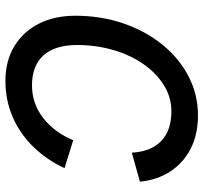

<svg xmlns="http://www.w3.org/2000/svg" viewBox="-41 -699 750 708"><g transform="rotate(90 334.0 -345.0)"><path d="M278 10Q205 10 151 -22.5Q97 -55 67.5 -113Q38 -171 38 -248Q38 -342 66 -424Q94 -506 144 -568Q194 -630 261 -665Q328 -700 406 -700Q476 -700 528.5 -673Q581 -646 612.5 -597.5Q644 -549 650 -486L543 -456Q539 -527 500 -564.5Q461 -602 390 -602Q339 -602 294.5 -574.5Q250 -547 216.5 -499Q183 -451 164.5 -388Q146 -325 146 -254Q146 -173 184 -130.5Q222 -88 295 -88Q363 -88 416 -130Q469 -172 497 -240L600 -208Q570 -143 522 -93.5Q474 -44 412 -17Q350 10 278 10Z"/></g></svg>

Font: Radio Canada Big
Style: Italic
Weight: 400
Italic angle: -12°
Designer: Étienne Aubert Bonn
Foundry: Coppers and Brasses
Version: Version 1.001